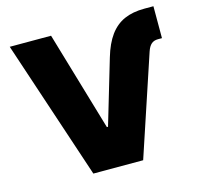

<svg xmlns="http://www.w3.org/2000/svg" viewBox="-104 -830 983 942"><g transform="rotate(-15 387.5 -358.5)"><path d="M708 -716.8H753.9V-554.7H733.4Q712.9 -554.7 700 -543.5Q687 -532.2 678.7 -507.8L509.8 0H256.8L21.5 -707H231.4L379.9 -203.1H385.7L482.4 -529.3Q502 -596.2 532.2 -637.5Q562.5 -678.7 605.5 -697.8Q648.4 -716.8 708 -716.8Z"/></g></svg>

Font: Pretendard GOV Black
Style: Regular
Weight: 900
Designer: Base glyphs from Inter by Rasmus Andersson; Hangeul glyphs from Noto Sans CJK(Source Han Sans) by Jang Soo-young and Kan
Foundry: Kil Hyung-jin
Version: Version 1.309